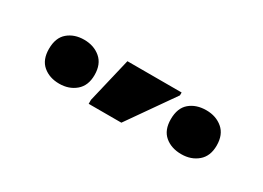

<svg xmlns="http://www.w3.org/2000/svg" viewBox="-19 -981 794 580"><g transform="rotate(30 378.0 -691.0)"><path d="M278 -606V-620L315 -776H504V-766L392 -606ZM170 -614Q136 -614 113.5 -633Q91 -652 91 -690Q91 -729 113.5 -748Q136 -767 170 -767Q204 -767 227 -747.5Q250 -728 250 -690Q250 -653 227 -633.5Q204 -614 170 -614ZM596 -614Q561 -614 538.5 -633Q516 -652 516 -690Q516 -729 538.5 -748Q561 -767 596 -767Q630 -767 653 -747.5Q676 -728 676 -690Q676 -653 653 -633.5Q630 -614 596 -614Z"/></g></svg>

Font: Noto Sans SemiCondensed Black
Style: Regular
Weight: 900
Width: 4
Designer: Monotype Design Team
Foundry: Monotype Imaging Inc.
Version: Version 2.013; ttfautohint (v1.8.4.7-5d5b)